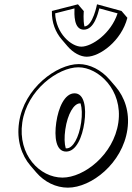

<svg xmlns="http://www.w3.org/2000/svg" viewBox="-20 -826 616 893"><path d="M68.6 -256C56.7 -174 80.1 -104 121.4 -55.8L148.6 -24C186.9 20.7 240.5 46.8 295.8 46.8C404.6 46.8 549.9 -66.2 572.6 -224.2C584.4 -305.8 559 -374.8 517.8 -423L490.5 -454.8C450.9 -501.1 396.7 -528 346.8 -528C243.8 -528 91.6 -416 68.6 -256ZM431.2 -806C431.2 -806 411.9 -704.1 372.7 -703C365.8 -733.3 369.8 -774.2 369.8 -774.2L342.6 -806L221.4 -775C219.6 -720.8 239.1 -675.1 266.5 -643.2L293.7 -611.3C320.3 -580.2 354.4 -562.2 383.6 -562.2C444.3 -562.2 545 -636.2 572.4 -743.2L545.2 -775ZM354.8 -345C361.2 -323.5 362.7 -292.5 357.4 -256C347.3 -186 319 -136 289.9 -136C288.5 -136 287.1 -136.1 285.7 -136.3C279.5 -157.7 278.6 -188.3 283.8 -224.2C294 -295.2 323.6 -345.2 351.9 -345.2C352.8 -345.2 353.8 -345.1 354.8 -345ZM441.9 -787 526.8 -763.9C496.3 -669.8 406.9 -609 358.5 -609C311.4 -609 239.9 -670.9 236.5 -763.9L326.4 -786.9C325.7 -761.3 322.1 -688 369.9 -688C418 -688 435.7 -763.3 441.9 -787ZM83.6 -256C105.4 -407.8 250.8 -513 344.7 -513C437.2 -513 552.3 -407.8 530.4 -256C508.7 -105.9 370.2 0 270.7 0C165 0 61.9 -105.7 83.6 -256ZM241.7 -256.6C231.9 -188.8 239.6 -121 287.7 -121C334.7 -121 362.7 -188.5 372.4 -256C382.3 -324.8 372.5 -392 326.8 -392C280.7 -392 251.6 -325.3 241.7 -256.6Z"/></svg>

Font: Blink
Style: 3DObl
Weight: 400
Designer: Mew Too
Foundry: Cannot Into Space Fonts
Version: Version 001.000